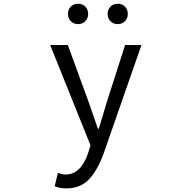

<svg xmlns="http://www.w3.org/2000/svg" viewBox="-20 -787 1040 1041"><path d="M339.8 234.4Q304.7 234.4 276.4 222.7L293.9 150.4Q318.4 159.2 335 159.2Q418.9 159.2 458 42L470.7 1L252 -543H347.7L458 -241.2Q466.8 -215.8 485.4 -162.6Q503.9 -109.4 510.7 -88.9H515.6Q551.8 -209 561.5 -241.2L658.2 -543H747.1L542 44.9Q509.8 134.8 462.9 184.6Q416 234.4 339.8 234.4ZM348.6 -710.9Q348.6 -735.4 363.8 -751Q378.9 -766.6 403.3 -766.6Q427.7 -766.6 442.9 -751Q458 -735.4 458 -710.9Q458 -687.5 442.4 -671.9Q426.8 -656.2 403.3 -656.2Q379.9 -656.2 364.3 -671.9Q348.6 -687.5 348.6 -710.9ZM563.5 -710.9Q563.5 -735.4 578.6 -751Q593.8 -766.6 618.2 -766.6Q642.6 -766.6 657.7 -751Q672.9 -735.4 672.9 -710.9Q672.9 -687.5 657.2 -671.9Q641.6 -656.2 618.2 -656.2Q594.7 -656.2 579.1 -671.9Q563.5 -687.5 563.5 -710.9Z"/></svg>

Font: GenEi Gothic M Regular
Style: Regular
Weight: 400
Designer: o_tamon (Modified); [Source Han Sans]
Ryoko NISHIZUKA  (kana & ideographs); Paul D. Hunt (Latin, Greek & Cyrillic); Wenl
Version: Version 1.1a;Original Version 1.004